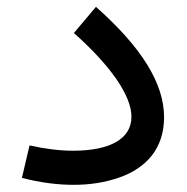

<svg xmlns="http://www.w3.org/2000/svg" viewBox="-20 -528 537 552"><path d="M451.7 -190.9C451.7 -289.1 386.2 -392.6 255.9 -508.3L192.4 -433.1C244.6 -386.7 285.2 -342.8 314.5 -300.8C343.3 -258.8 357.9 -222.7 357.9 -192.4C357.9 -127.9 294.9 -94.7 189.9 -94.7C152.3 -94.7 111.3 -99.6 64.9 -109.9L43 -16.6C95.7 -2.9 145.5 3.4 191.9 3.4C238.8 3.4 281.7 -3.4 321.3 -17.1C399.9 -43.9 451.7 -100.6 451.7 -190.9Z"/></svg>

Font: Estedad Medium
Style: Regular
Weight: 500
Designer: Amin Abedi
Version: Version 7.3